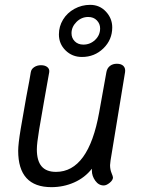

<svg xmlns="http://www.w3.org/2000/svg" viewBox="-20 -772 587 792"><path d="M436 -110Q434 -96 434 -91Q434 -73 440 -58.5Q446 -44 446 -40Q446 -29 432.5 -18Q419 -7 408 -7Q387 -7 373 -26.5Q359 -46 359 -68V-76Q330 -39 286 -19.5Q242 0 192 0Q55 0 55 -150Q55 -178 65.5 -241Q76 -304 88 -370Q104 -453 107 -474Q109 -487 121 -495Q133 -503 149 -503Q166 -503 175.5 -495Q185 -487 183 -474Q177 -439 171.5 -409.5Q166 -380 162 -356Q151 -295 141.5 -237.5Q132 -180 132 -156Q132 -109 151.5 -86Q171 -63 211 -63Q345 -63 389 -308L419 -475Q422 -491 433.5 -500Q445 -509 462 -509Q480 -509 489 -500Q498 -491 496 -475ZM223 -630Q223 -663 240 -691Q257 -719 287 -735.5Q317 -752 352 -752Q391 -752 417 -724Q443 -696 443 -659Q443 -608 406.5 -572.5Q370 -537 318 -537Q278 -537 250.5 -564Q223 -591 223 -630ZM393 -655Q393 -674 379.5 -688Q366 -702 344 -702Q316 -702 295.5 -681.5Q275 -661 275 -635Q275 -615 288.5 -601.5Q302 -588 324 -588Q352 -588 372.5 -607.5Q393 -627 393 -655Z"/></svg>

Font: Mali
Style: Italic
Weight: 400
Italic angle: -10°
Version: Version 1.000; ttfautohint (v1.6)